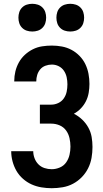

<svg xmlns="http://www.w3.org/2000/svg" viewBox="-20 -983 540 1011"><path d="M252 8Q281 8 310 3Q339 -2 364.5 -15.5Q390 -29 410.5 -50Q431 -71 444 -97Q457 -123 462 -151.5Q467 -180 467 -209Q467 -236 462.5 -262Q458 -288 445 -311.5Q432 -335 412.5 -353.5Q393 -372 369 -384Q389 -395 405.5 -412Q422 -429 432.5 -450Q443 -471 447 -494.5Q451 -518 451 -541Q451 -568 446 -594.5Q441 -621 429.5 -645Q418 -669 399 -688.5Q380 -708 356.5 -720.5Q333 -733 306.5 -738Q280 -743 253 -743Q227 -743 201.5 -739Q176 -735 153 -723.5Q130 -712 111 -694.5Q92 -677 79.5 -654.5Q67 -632 61 -607Q55 -582 55 -556Q55 -556 55 -555Q55 -554 55 -554H171Q171 -554 171 -554.5Q171 -555 171 -555Q171 -572 176 -588.5Q181 -605 192 -618Q203 -631 219.5 -637Q236 -643 253 -643Q272 -643 289 -634.5Q306 -626 316.5 -610.5Q327 -595 331 -576.5Q335 -558 335 -539Q335 -539 335 -539Q335 -539 335 -539Q335 -519 331 -500Q327 -481 316 -465Q305 -449 287 -440.5Q269 -432 250 -432H190V-332H250Q273 -332 294 -323Q315 -314 328 -296Q341 -278 346 -255.5Q351 -233 351 -211Q351 -189 346 -167.5Q341 -146 328.5 -128Q316 -110 295 -101Q274 -92 252 -92Q233 -92 214.5 -98Q196 -104 182.5 -117.5Q169 -131 162 -149.5Q155 -168 155 -187H39Q39 -160 46 -133.5Q53 -107 66.5 -83.5Q80 -60 101 -41.5Q122 -23 146.5 -12Q171 -1 198 3.5Q225 8 252 8ZM350 -817Q365 -817 379 -821.5Q393 -826 403.5 -836.5Q414 -847 418.5 -861Q423 -875 423 -890Q423 -905 418.5 -919Q414 -933 403.5 -943.5Q393 -954 379 -958.5Q365 -963 350 -963Q335 -963 321 -958.5Q307 -954 296.5 -943.5Q286 -933 281.5 -919Q277 -905 277 -890Q277 -875 281.5 -861Q286 -847 296.5 -836.5Q307 -826 321 -821.5Q335 -817 350 -817ZM150 -817Q165 -817 179 -821.5Q193 -826 203.5 -836.5Q214 -847 218.5 -861Q223 -875 223 -890Q223 -905 218.5 -919Q214 -933 203.5 -943.5Q193 -954 179 -958.5Q165 -963 150 -963Q135 -963 121 -958.5Q107 -954 96.5 -943.5Q86 -933 81.5 -919Q77 -905 77 -890Q77 -875 81.5 -861Q86 -847 96.5 -836.5Q107 -826 121 -821.5Q135 -817 150 -817Z"/></svg>

Font: Iosevka SS09
Style: Bold
Weight: 700
Monospace: yes
Designer: Belleve Invis
Foundry: Belleve Invis
Version: Version 5.2.1; ttfautohint (v1.8.3)